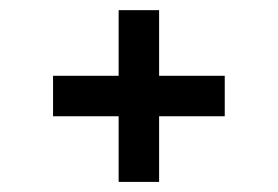

<svg xmlns="http://www.w3.org/2000/svg" viewBox="-20 -525 550 380"><path d="M424.8 -294.9H294.9V-165H214.8V-294.9H85V-375H214.8V-504.9H294.9V-375H424.8Z"/></svg>

Font: Unica One
Style: Bold
Weight: 400
Designer: Eduardo Rodriguez Tunni
Foundry: Eduardo Rodriguez Tunni
Version: Version 1.001